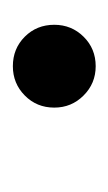

<svg xmlns="http://www.w3.org/2000/svg" viewBox="47 -205 172 306"><g transform="rotate(90 133.0 -52.0)"><path d="M85.5 13.5Q57.5 13.5 38.5 -5.5Q19.5 -24.5 19.5 -52.5Q19.5 -80 38.5 -99.2Q57.5 -118.5 85.5 -118.5Q113 -118.5 132.2 -99.2Q151.5 -80 151.5 -52.5Q151.5 -24.5 132.2 -5.5Q113 13.5 85.5 13.5Z"/></g></svg>

Font: Epilogue Medium
Style: Italic
Weight: 500
Italic angle: -12°
Designer: Tyler Finck
Foundry: Etcetera Type Co
Version: Version 2.112